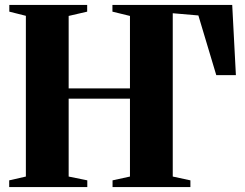

<svg xmlns="http://www.w3.org/2000/svg" viewBox="-20 -763 1000 783"><path d="M17.5 0V-27.5L85.5 -43V-698.5L18 -715.5V-743H335.5V-715.5L260 -698V-402.5H510V-698L438.5 -715.5V-743H927L942 -456.5H862L789 -700L684.5 -709V-43L756.5 -27.5V0H439V-27.5L510 -43V-360.5H260V-43L336 -27.5V0Z"/></svg>

Font: Merriweather 120pt ExtraBold
Style: Regular
Weight: 800
Version: Version 2.100